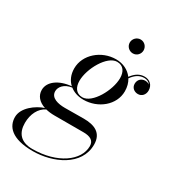

<svg xmlns="http://www.w3.org/2000/svg" viewBox="-256 -770 1054 1155"><g transform="rotate(30 271.5 -193.0)"><path d="M330 -598C330 -571.5 352 -550 378.5 -550C405 -550 426 -571.5 426 -598C426 -624.5 405 -646.5 378.5 -646.5C352 -646.5 330 -624.5 330 -598ZM260 -160C361.5 -160 451.5 -233 451.5 -328.5C451.5 -359 444 -385.5 430.5 -407C455 -441 481 -457 513.5 -457C531 -457 547 -450 556 -436C548 -442 537.5 -445.5 526.5 -445.5C502.5 -445.5 479.5 -429 479.5 -398C479.5 -370 502 -353.5 527 -353.5C554.5 -353.5 573 -376 573 -403.5C573 -442.5 545.5 -465 511.5 -465C478 -465 450.5 -448.5 425.5 -414.5C400 -449 359 -469.5 310 -469.5C208.5 -469.5 118.5 -392 118.5 -296.5C118.5 -253.5 134 -219 160 -195.5C74 -188 14 -144 14 -86.5C14 -47 39.5 -16.5 85 -1.5C30 16.5 -44 70 -44 135.5C-44 200.5 2.5 260 151 260C290.5 260 451.5 188 451.5 42C451.5 -39 394 -63 319 -63C290.5 -63 223 -62 188 -62C143.5 -62 88 -73 88 -120.5C88 -150 114 -183 166.5 -190C191 -170.5 223.5 -160 260 -160ZM247 -169.5C203 -169.5 183 -203.5 183 -247.5C183 -331.5 254 -459.5 323 -459.5C367 -459.5 387 -426.5 387 -382.5C387 -298.5 316 -169.5 247 -169.5ZM25.5 136C25.5 74.5 52 23 96.5 2C114.5 6.5 135 9 157.5 9H358.5C405 9 434 23.5 434 62.5C434 162.5 315.5 250 142 250C60.5 250 25.5 205 25.5 136Z"/></g></svg>

Font: Bodoni* 24pt
Style: Italic
Weight: 400
Italic angle: -13°
Version: Version 2.3